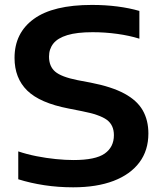

<svg xmlns="http://www.w3.org/2000/svg" viewBox="-20 -770 678 799"><path d="M284.5 9.5Q222.5 9.5 164.8 0.8Q107 -8 56 -24V-140Q91.5 -128 132 -120Q172.5 -112 212.5 -108Q252.5 -104 286 -104Q377.5 -104 415.8 -131Q454 -158 454 -207.5Q454 -249.5 424.8 -271.2Q395.5 -293 320.5 -307.5L265 -318.5Q146 -341.5 93.2 -393.2Q40.5 -445 40.5 -529Q40.5 -633 120.8 -691.2Q201 -749.5 362.5 -749.5Q418.5 -749.5 468.8 -743Q519 -736.5 560 -724.5V-609Q518.5 -622 467.8 -629Q417 -636 365.5 -636Q300 -636 260 -623.8Q220 -611.5 202 -588.8Q184 -566 184 -534.5Q184 -494 209.5 -472Q235 -450 302.5 -436.5L358 -426Q445 -409 497.8 -380.5Q550.5 -352 574 -310.8Q597.5 -269.5 597.5 -214.5Q597.5 -144 560 -94Q522.5 -44 452.5 -17.2Q382.5 9.5 284.5 9.5Z"/></svg>

Font: Encode Sans SC Expanded SemiBold
Style: Regular
Weight: 600
Width: 7
Designer: Multiple Designers
Foundry: Impallari Type
Version: Version 3.002